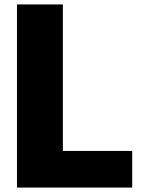

<svg xmlns="http://www.w3.org/2000/svg" viewBox="-20 -845 672 865"><path d="M263.2 -825H56.4V0H575.6V-165H263.2Z"/></svg>

Font: Hussar
Style: BdWide
Weight: 700
Foundry: Cannot Into Space Fonts
Version: Version 2.00